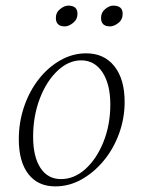

<svg xmlns="http://www.w3.org/2000/svg" viewBox="-20 -652 510 684"><path d="M177 12Q115 12 81 -32Q47 -76 47 -156Q47 -217 66 -272.5Q85 -328 118.5 -370.5Q152 -413 195.5 -437.5Q239 -462 287 -462Q351 -462 387.5 -416Q424 -370 424 -289Q424 -230 404 -175.5Q384 -121 349 -79Q314 -37 270 -12.5Q226 12 177 12ZM197 -14Q245 -14 285 -50.5Q325 -87 349 -147.5Q373 -208 373 -280Q373 -352 345 -394.5Q317 -437 269 -437Q224 -437 184.5 -399.5Q145 -362 121.5 -300Q98 -238 98 -165Q98 -94 124 -54Q150 -14 197 -14ZM372 -558Q340 -558 340 -588Q340 -608 355 -620Q370 -632 383 -632Q417 -632 417 -603Q417 -582 401.5 -570Q386 -558 372 -558ZM211 -558Q179 -558 179 -588Q179 -608 194.5 -620Q210 -632 223 -632Q256 -632 256 -603Q256 -583 240.5 -570.5Q225 -558 211 -558Z"/></svg>

Font: Petrona ExtraLight
Style: Italic
Weight: 200
Italic angle: -9°
Designer: Ringo R. Seeber
Foundry: Ringo R. Seeber
Version: Version 2.001; ttfautohint (v1.8.3)